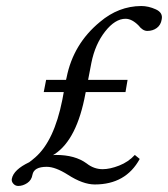

<svg xmlns="http://www.w3.org/2000/svg" viewBox="-20 -595 553 632"><path d="M164.1 -85Q227.1 -85 265.1 -57.1Q289.1 -38.1 317.9 -38.1Q341.8 -38.1 372.3 -50Q402.8 -62 423.8 -85L439.9 -71.8Q394 12.2 292 12.2Q252.9 12.2 203.1 -20Q162.1 -45.9 133.8 -45.9Q91.8 -45.9 86.9 -20Q84 -2 69.6 7.6Q55.2 17.1 40 17.1Q30.3 17.1 23.7 9.5Q17.1 2 19 -6.8Q24.9 -36.6 76.2 -61Q85 -67.4 96.2 -77.1Q158.2 -131.3 185.1 -266.1L189.9 -292H124L131.8 -332H197.3L199.2 -339.8Q221.2 -450.7 309.1 -522.9Q370.1 -574.7 444.8 -575.2Q468.8 -575.2 492.9 -564.2Q517.1 -553.2 512.2 -530.8Q509.3 -512.7 496.1 -502.9Q482.9 -493.2 464.8 -493.2Q449.7 -493.2 436 -511.2Q414.1 -533.2 393.1 -533.2Q358.9 -533.2 325.9 -491.2Q293 -449.2 280.8 -388.2L270 -332H399.9L393.1 -292H262.2L261.2 -287.1Q233.4 -136.2 160.2 -87.9Q159.2 -86.9 157 -85.9Q154.8 -85 154.3 -84.5Q159.7 -85 164.1 -85Z"/></svg>

Font: Linux Libertine
Style: Italic
Weight: 400
Italic angle: -12°
Designer: Philipp H. Poll
Foundry: Philipp H. Poll
Version: Version 5.1.6 ; ttfautohint (v0.9)